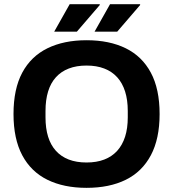

<svg xmlns="http://www.w3.org/2000/svg" viewBox="-20 -892 833 924"><path d="M396.4 12Q287.3 12 208.2 -26.8Q129.1 -65.7 87 -144.8Q45 -223.9 45 -343.2Q45 -463.6 87 -542.2Q129.1 -620.8 208.2 -659.6Q287.3 -698.4 396.4 -698.4Q506.6 -698.4 585.3 -659.6Q664 -620.8 706 -542.2Q748.1 -463.6 748.1 -343.2Q748.1 -223.9 706 -144.8Q664 -65.7 585.3 -26.8Q506.6 12 396.4 12ZM396.4 -110Q445 -110 481.8 -124.2Q518.7 -138.4 543.9 -166.1Q569 -193.7 582 -234.2Q594.9 -274.7 594.9 -326.9V-358Q594.9 -411 582 -451.8Q569 -492.7 543.9 -520.3Q518.7 -548 481.8 -562.2Q445 -576.5 396.4 -576.5Q347.9 -576.5 311 -562.2Q274.1 -548 249.1 -520.3Q224 -492.7 211.5 -451.8Q199 -411 199 -358V-326.9Q199 -274.7 211.5 -234.2Q224 -193.7 249.1 -166.1Q274.1 -138.4 311 -124.2Q347.9 -110 396.4 -110ZM435 -739.5 509.5 -871.7H653.7L654.9 -868.5L544 -739.5ZM240.8 -739.5 315.3 -871.7H459.4L460.7 -868.5L349.8 -739.5Z"/></svg>

Font: Archivo SemiBold
Style: Regular
Weight: 600
Designer: Hector Gatti
Foundry: Omnibus-Type
Version: Version 2.001